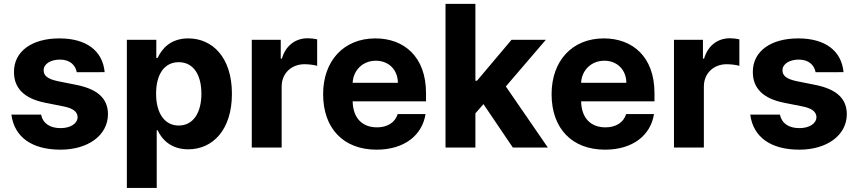

<svg xmlns="http://www.w3.org/2000/svg" viewBox="-20 -747 4342 972"><path d="M368.6 -381.4 509.9 -381.7C499.6 -490.4 416.9 -552.6 280.5 -552.6C142.4 -552.6 50.4 -487.9 50.8 -382.8C50.4 -301.1 101.9 -248.2 208.5 -226.9L302.9 -208.1C350.5 -198.5 372.2 -181.1 372.9 -153.8C372.2 -121.4 337 -98.4 286.9 -98.4C233.3 -98.4 197.4 -121.4 187.9 -166.9H37.6C52.6 -52.2 142.4 10.7 286.6 10.7C425.1 10.7 526.3 -61.4 526.6 -169C526.3 -247.9 474.8 -295.1 369 -316.8L270.2 -336.6C219.5 -347.7 200.6 -365.1 201 -391.3C200.6 -424 237.6 -445.3 283.4 -445.3C334.2 -445.3 361.9 -417.3 368.6 -381.4Z M622.2 204.5H773.4V-87.4H778.1C799 -41.9 844.8 8.9 932.9 8.9C1057.2 8.9 1154.1 -89.5 1154.1 -272C1154.1 -459.5 1052.9 -552.6 933.2 -552.6C842 -552.6 798.3 -498.2 778.1 -453.8H771.3V-545.5H622.2ZM770.2 -272.7C770.2 -370 811.4 -432.2 884.9 -432.2C959.9 -432.2 999.6 -367.2 999.6 -272.7C999.6 -177.6 959.2 -111.5 884.9 -111.5C812.1 -111.5 770.2 -175.4 770.2 -272.7Z M1254.6 0H1405.9V-308.6C1405.9 -375.7 1454.9 -421.9 1521.7 -421.9C1542.6 -421.9 1571.4 -418.3 1585.6 -413.7V-547.9C1572.1 -551.1 1553.3 -553.3 1538 -553.3C1476.9 -553.3 1426.8 -517.8 1407 -450.3H1401.3V-545.5H1254.6Z M1886.4 10.7C2027.3 10.7 2117.5 -62.5 2134.2 -169.4H1993.3C1980.1 -126.8 1941.1 -102.3 1888.8 -102.3C1812.9 -102.3 1767 -150.2 1765.3 -234H2136.7V-275.6C2136.7 -460.9 2024.5 -552.6 1880.3 -552.6C1719.8 -552.6 1615.8 -438.6 1615.8 -270.2C1615.8 -97.3 1718.4 10.7 1886.4 10.7ZM1765.3 -327.8C1768.1 -390.3 1815.7 -439.6 1882.8 -439.6C1948.5 -439.6 1994 -392.8 1994.3 -327.8Z M2235.4 0H2386.7V-173.3L2427.6 -219.8L2576.3 0H2753.6L2540.8 -309.3L2743.3 -545.5H2569.6L2394.9 -338.4H2386.7V-727.3H2235.4Z M3043 10.7C3183.9 10.7 3274.1 -62.5 3290.8 -169.4H3149.9C3136.7 -126.8 3097.7 -102.3 3045.5 -102.3C2969.5 -102.3 2923.7 -150.2 2921.9 -234H3293.3V-275.6C3293.3 -460.9 3181.1 -552.6 3036.9 -552.6C2876.4 -552.6 2772.4 -438.6 2772.4 -270.2C2772.4 -97.3 2875 10.7 3043 10.7ZM2921.9 -327.8C2924.7 -390.3 2972.3 -439.6 3039.4 -439.6C3105.1 -439.6 3150.6 -392.8 3150.9 -327.8Z M3392 0H3543.3V-308.6C3543.3 -375.7 3592.3 -421.9 3659.1 -421.9C3680 -421.9 3708.8 -418.3 3723 -413.7V-547.9C3709.5 -551.1 3690.7 -553.3 3675.4 -553.3C3614.3 -553.3 3564.3 -517.8 3544.4 -450.3H3538.7V-545.5H3392Z M4109 -381.4 4250.4 -381.7C4240.1 -490.4 4157.3 -552.6 4021 -552.6C3882.8 -552.6 3790.8 -487.9 3791.2 -382.8C3790.8 -301.1 3842.3 -248.2 3948.9 -226.9L4043.3 -208.1C4090.9 -198.5 4112.6 -181.1 4113.3 -153.8C4112.6 -121.4 4077.4 -98.4 4027.3 -98.4C3973.7 -98.4 3937.9 -121.4 3928.3 -166.9H3778.1C3793 -52.2 3882.8 10.7 4027 10.7C4165.5 10.7 4266.7 -61.4 4267 -169C4266.7 -247.9 4215.2 -295.1 4109.4 -316.8L4010.7 -336.6C3959.9 -347.7 3941.1 -365.1 3941.4 -391.3C3941.1 -424 3978 -445.3 4023.8 -445.3C4074.6 -445.3 4102.3 -417.3 4109 -381.4Z"/></svg>

Font: Magic Ui Pro
Style: Bold
Weight: 700
Designer: Stefan Endress, Andreas Faust
Version: Version 1.000;FEAKit 1.0